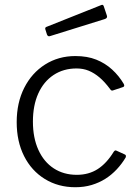

<svg xmlns="http://www.w3.org/2000/svg" viewBox="-20 -775 580 805"><path d="M296 -540Q346 -540 383.5 -525Q421 -510 450 -483.5Q479 -457 499 -423Q504 -413 496 -410L454 -396Q447 -393 442 -401Q419 -432 397 -450.5Q375 -469 352 -478.5Q329 -488 301 -488Q246 -488 204.5 -460.5Q163 -433 140.5 -383Q118 -333 118 -265Q118 -197 141 -146.5Q164 -96 205.5 -69Q247 -42 302 -42Q352 -42 389.5 -66Q427 -90 457 -139Q460 -143 462.5 -144Q465 -145 469 -143L504 -127Q510 -124 507 -115Q491 -88 469.5 -65Q448 -42 422 -25.5Q396 -9 364.5 0.5Q333 10 296 10Q224 10 168 -24.5Q112 -59 81 -120.5Q50 -182 50 -263Q50 -344 81.5 -406.5Q113 -469 169 -504.5Q225 -540 296 -540ZM415 -749 428 -710Q432 -699 419 -695L191 -624Q186 -622 182.5 -623.5Q179 -625 177 -630L171 -649Q167 -659 174 -662L405 -754Q412 -757 415 -749Z"/></svg>

Font: Libre Franklin Thin Light
Style: Regular
Weight: 300
Version: Version 3.000